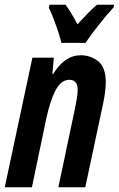

<svg xmlns="http://www.w3.org/2000/svg" viewBox="-27 -786 499 806"><path d="M332 -606Q350 -634 388 -682Q426 -730 450 -755L452 -766H380Q363 -752 342.5 -731Q322 -710 298 -684Q271 -736 248 -766H181L178 -754Q192 -725 208 -680Q224 -635 231 -606ZM107 0 167 -287Q183 -362 206 -406.5Q229 -451 264 -451Q299 -451 299 -409Q299 -392 295 -369Q291 -346 286 -322L218 0H331L405 -347Q417 -403 417 -441Q417 -503 385.5 -528.5Q354 -554 312 -554Q244 -554 196 -475H193L199 -544H109L-7 0Z"/></svg>

Font: Noto Sans Display Condensed
Style: Bold Italic
Weight: 700
Width: 3
Designer: Monotype Design team
Foundry: Monotype Imaging Inc.
Version: 1.000